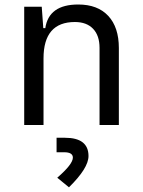

<svg xmlns="http://www.w3.org/2000/svg" viewBox="-20 -547 626 840"><path d="M415.5 0V-337.4Q415.5 -391.6 387.2 -421.1Q358.9 -450.7 307.6 -450.7Q170.4 -450.7 170.4 -291.5V0H85.9V-517.6H162.6L169.4 -423.8H178.2Q193.4 -527.3 322.3 -527.3Q407.2 -527.3 453.6 -477.5Q500 -427.7 500 -336.9V0ZM281.7 272.5 230.5 230.5Q298.8 171.4 298.8 142.6Q298.8 119.1 260.7 119.1H227.5V55.7H264.2Q367.2 55.7 367.2 135.7Q367.2 188.5 281.7 272.5Z"/></svg>

Font: Cascadia Code NF SemiLight
Style: Regular
Weight: 350
Monospace: yes
Designer: Aaron Bell
Foundry: Saja Typeworks
Version: Version 2404.023; ttfautohint (v1.8.4)